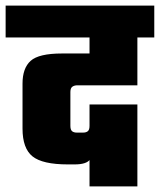

<svg xmlns="http://www.w3.org/2000/svg" viewBox="-54 -662 568 682"><path d="M-34 -642H494V-529H-34ZM264 -593H434V-359H221Q210 -359 203 -354Q196 -349 196 -335V-215Q196 -201 202 -196Q208 -191 219 -191H241Q252 -191 258 -196Q264 -201 264 -215L278 -148Q278 -114 266 -96Q254 -78 211 -78H187Q97 -78 61.5 -106.5Q26 -135 26 -205V-365Q26 -420 55 -446Q84 -472 166 -472H264ZM264 -291H434V0H264Z"/></svg>

Font: Teko Light
Style: Bold
Weight: 700
Version: Version 2.000;gftools[0.9.28.dev9+g7d2139d.d20230707]